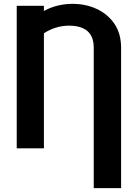

<svg xmlns="http://www.w3.org/2000/svg" viewBox="-20 -757 703 980"><path d="M598.1 203.1H458.5V-513.2Q458.5 -552.7 443.8 -577.4Q429.2 -602.1 400.9 -614Q372.6 -626 333 -626Q274.9 -626 221.9 -597.9Q168.9 -569.8 123.5 -518.1V-641.6Q167 -685.5 225.1 -711.4Q283.2 -737.3 350.6 -737.3Q418.5 -737.3 474.6 -710.9Q530.8 -684.6 564.5 -634.8Q598.1 -585 598.1 -513.2ZM204.1 -727.5V0H65.4V-727.5Z"/></svg>

Font: Inter Cardless
Style: Bold
Weight: 700
Designer: Rasmus Andersson
Foundry: rsms
Version: Version 4.001;git-9221beed3